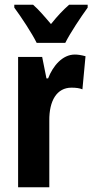

<svg xmlns="http://www.w3.org/2000/svg" viewBox="-20 -786 388 806"><path d="M134 -606H254C275 -648 319 -714 348 -754V-766H270C244 -743 223 -721 194 -685C166 -718 141 -747 119 -766H40V-754C69 -715 115 -645 134 -606ZM294 -557C242 -557 202 -509 182 -457H175L157 -547H56V0H187V-279C186 -364 219 -418 280 -418C299 -418 314 -416 326 -411L339 -550C320 -555 307 -557 294 -557Z"/></svg>

Font: Noto Sans Georgian ExtraCondensed Bold
Style: Regular
Weight: 700
Width: 2
Designer: Monotype Design Team, Akaki Razmadze
Foundry: Google LLC
Version: Version 2.005